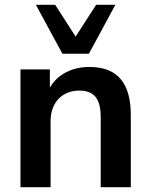

<svg xmlns="http://www.w3.org/2000/svg" viewBox="-20 -777 625 797"><path d="M65 0V-489H187V-391H176Q198 -444 244.5 -471.5Q291 -499 350 -499Q409 -499 447 -477Q485 -455 504 -410.5Q523 -366 523 -298V0H398V-292Q398 -330 388.5 -354Q379 -378 359.5 -389.5Q340 -401 310 -401Q274 -401 247 -385.5Q220 -370 205 -341.5Q190 -313 190 -275V0ZM239 -554 129 -757H209L294 -625L379 -757H459L349 -554Z"/></svg>

Font: NunitoSans3
Style: Bold
Weight: 700
Designer: Vernon Adams
Foundry: Vernon Adams
Version: Version 3.101;gftools[0.9.27]